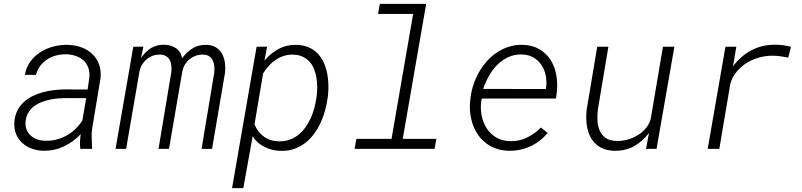

<svg xmlns="http://www.w3.org/2000/svg" viewBox="-20 -770 4148 993"><path d="M395.5 0Q393.1 -19 393.8 -37.8Q394.5 -56.6 397.5 -76.2Q359.4 -36.1 310.1 -12.7Q260.7 10.7 204.1 9.8Q172.4 8.8 144.3 -1.5Q116.2 -11.7 95.5 -30.5Q74.7 -49.3 63.5 -75.9Q52.2 -102.5 54.2 -136.2Q56.2 -169.9 68.8 -195.8Q81.5 -221.7 101.6 -240.7Q121.6 -259.8 147.7 -272.7Q173.8 -285.6 202.6 -293.2Q231.4 -300.8 261.2 -304.2Q291 -307.6 319.3 -307.6L433.1 -307.1L441.9 -367.7Q444.8 -396.5 437 -418.7Q429.2 -440.9 413.1 -456.3Q397 -471.7 374 -480Q351.1 -488.3 323.7 -489.3Q296.9 -489.7 271.5 -483.4Q246.1 -477.1 225.1 -463.6Q204.1 -450.2 188.5 -429.9Q172.9 -409.7 166 -382.8H108.9Q115.2 -421.9 136.7 -451.2Q158.2 -480.5 188.5 -500Q218.8 -519.5 255.4 -529.1Q292 -538.6 329.1 -538.1Q367.2 -537.1 400.1 -525.4Q433.1 -513.7 456.5 -491.7Q480 -469.7 491.9 -438.2Q503.9 -406.7 500 -366.2L457.5 -110.4Q453.1 -83.5 454.1 -58.1Q455.1 -32.7 456.1 -6.3L455.6 0ZM212.9 -42Q242.7 -41 270.5 -47.9Q298.3 -54.7 323 -68.4Q347.7 -82 368.7 -101.8Q389.6 -121.6 405.8 -146L425.8 -262.2L326.7 -262.7Q305.7 -262.7 282.5 -261Q259.3 -259.3 236.3 -254.4Q213.4 -249.5 191.9 -240.7Q170.4 -231.9 153.6 -218.5Q136.7 -205.1 125.7 -186Q114.7 -167 112.3 -141.1Q109.9 -117.7 117.4 -99.6Q125 -81.5 138.9 -68.8Q152.8 -56.2 172.1 -49.3Q191.4 -42.5 212.9 -42Z M721.7 -528.8 709 -469.7Q730.5 -502 760 -520.5Q789.6 -539.1 829.1 -538.6Q863.8 -538.1 889.4 -521Q915 -503.9 921.9 -468.8Q944.3 -500 974.9 -519.3Q1005.4 -538.6 1045.4 -538.1Q1076.7 -537.6 1096.9 -524.9Q1117.2 -512.2 1128.4 -491.7Q1139.6 -471.2 1143.1 -445.3Q1146.5 -419.4 1143.6 -392.6L1076.7 0H1022.5L1087.9 -393.1Q1089.8 -410.2 1088.4 -427.2Q1086.9 -444.3 1080.3 -457.8Q1073.7 -471.2 1061 -479.5Q1048.3 -487.8 1027.3 -487.8Q1008.8 -487.8 991.9 -481.7Q975.1 -475.6 961.4 -464.6Q947.8 -453.6 938 -438.7Q928.2 -423.8 923.8 -405.8L854 0H799.8L866.2 -398.4Q867.7 -415.5 866 -431.6Q864.3 -447.8 857.4 -460.2Q850.6 -472.7 837.9 -480.2Q825.2 -487.8 805.2 -487.8Q786.6 -487.8 769.8 -481.7Q752.9 -475.6 739.5 -464.4Q726.1 -453.1 716.3 -438Q706.5 -422.9 702.1 -404.8L632.3 0H577.6L669.4 -528.3Z M1674.3 -261.7Q1669.9 -229.5 1660.6 -196.3Q1651.4 -163.1 1637 -132.6Q1622.6 -102.1 1602.8 -75.7Q1583 -49.3 1557.4 -29.8Q1531.7 -10.3 1500.5 0.5Q1469.2 11.2 1431.6 10.3Q1387.7 9.3 1349.4 -9.3Q1311 -27.8 1286.6 -64.5L1238.3 203.1H1180.2L1307.1 -528.3L1361.3 -528.8L1347.7 -456.5Q1379.4 -494.6 1420.9 -516.8Q1462.4 -539.1 1513.7 -538.1Q1549.3 -537.1 1576.2 -525.4Q1603 -513.7 1622.3 -493.9Q1641.6 -474.1 1653.6 -448Q1665.5 -421.9 1671.6 -392.8Q1677.7 -363.8 1678.5 -332.8Q1679.2 -301.8 1675.8 -272.5ZM1617.7 -272.5Q1620.6 -294.9 1620.6 -319.3Q1620.6 -343.8 1616.7 -367.4Q1612.8 -391.1 1604.5 -412.4Q1596.2 -433.6 1581.8 -450Q1567.4 -466.3 1546.6 -476.3Q1525.9 -486.3 1497.6 -487.3Q1471.7 -488.3 1449 -481.2Q1426.3 -474.1 1406.5 -460.9Q1386.7 -447.8 1370.4 -429.7Q1354 -411.6 1340.8 -390.6L1296.4 -127.4Q1312 -86.9 1344.7 -63.5Q1377.4 -40 1421.4 -39.1Q1451.7 -38.1 1477.1 -47.1Q1502.4 -56.2 1522.7 -72.3Q1543 -88.4 1558.8 -110.4Q1574.7 -132.3 1586.2 -157.2Q1597.7 -182.1 1605 -209Q1612.3 -235.8 1616.2 -261.7Z M1944.3 -750H2184.1L2063 -51.8H2236.8L2227.5 0H1814L1823.2 -51.8H2004.9L2116.7 -697.8H1935.1Z M2610.8 9.8Q2557.6 8.3 2518.1 -13.7Q2478.5 -35.6 2453.4 -71.3Q2428.2 -106.9 2417.5 -152.8Q2406.7 -198.7 2411.6 -247.6L2414.1 -269Q2418.5 -302.7 2429.9 -335.9Q2441.4 -369.1 2459 -399.4Q2476.6 -429.7 2500 -455.6Q2523.4 -481.4 2552 -500Q2580.6 -518.6 2613.8 -528.8Q2647 -539.1 2683.6 -538.1Q2733.9 -536.6 2769.5 -515.6Q2805.2 -494.6 2826.9 -460.9Q2848.6 -427.2 2856.7 -384.3Q2864.7 -341.3 2859.9 -295.9L2855.5 -260.3H2471.7L2469.2 -248.5Q2463.9 -211.4 2470.5 -174.8Q2477.1 -138.2 2495.6 -108.6Q2514.2 -79.1 2544.2 -60.3Q2574.2 -41.5 2615.2 -40Q2663.6 -38.1 2703.9 -57.6Q2744.1 -77.1 2777.8 -110.4L2812.5 -82.5Q2774.4 -36.6 2722.2 -12.9Q2669.9 10.7 2610.8 9.8ZM2680.7 -488.3Q2641.1 -489.7 2608.9 -474.6Q2576.7 -459.5 2551.5 -434.3Q2526.4 -409.2 2508.3 -376.5Q2490.2 -343.8 2479 -310.1L2802.7 -309.6L2804.2 -316.9Q2808.6 -348.1 2802.7 -378.4Q2796.9 -408.7 2781 -432.9Q2765.1 -457 2739.7 -472.2Q2714.4 -487.3 2680.7 -488.3Z M3336.4 -82.5Q3303.2 -38.1 3258.1 -13.4Q3212.9 11.2 3156.7 9.8Q3111.8 8.8 3082 -9.8Q3052.2 -28.3 3035.6 -58.1Q3019 -87.9 3014.4 -125.7Q3009.8 -163.6 3014.2 -203.1L3068.8 -528.3H3126.5L3071.8 -201.7Q3068.4 -173.3 3070.1 -145Q3071.8 -116.7 3082 -94Q3092.3 -71.3 3112.5 -56.6Q3132.8 -42 3167 -41Q3193.8 -40 3221.9 -47.1Q3250 -54.2 3274.7 -68.6Q3299.3 -83 3318.1 -104.2Q3336.9 -125.5 3345.2 -153.3L3408.7 -528.3H3467.8L3375.5 0H3321.3Z M3990.7 -538.6Q4032.2 -538.6 4070.8 -527.8L4056.6 -472.2Q4037.1 -476.1 4017.6 -478.8Q3998 -481.4 3978 -481.9Q3943.4 -482.4 3908.4 -473.1Q3873.5 -463.9 3843.5 -445.6Q3813.5 -427.2 3790.5 -400.1Q3767.6 -373 3757.3 -337.4L3700.2 0H3640.1L3731.9 -528.3H3788.1L3772.9 -437.5L3770 -425.8Q3810.1 -480 3866.2 -509.8Q3922.4 -539.6 3990.7 -538.6Z"/></svg>

Font: TypoPRO Roboto Mono
Style: Italic
Weight: 300
Designer: Google
Version: Version 2.000986; 2015; ttfautohint (v1.3)